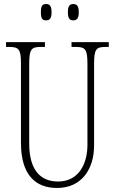

<svg xmlns="http://www.w3.org/2000/svg" viewBox="-20 -923 571 953"><path d="M344 -822C361 -822 371 -831 371 -862C371 -894 361 -903 344 -903C326 -903 317 -894 317 -862C317 -831 326 -822 344 -822ZM209 -822C226 -822 236 -831 236 -862C236 -894 226 -903 209 -903C190 -903 183 -894 183 -862C183 -831 190 -822 209 -822ZM263 10C387 10 447 -86 447 -201V-606C447 -679 457 -690 504 -690H520V-714H335V-690H356C403 -690 414 -679 414 -607V-203C414 -115 374 -22 268 -22C182 -22 125 -78 125 -210V-605C125 -680 136 -690 183 -690H203V-714H10V-690H26C73 -690 84 -679 84 -608V-214C84 -55 156 10 263 10Z"/></svg>

Font: Noto Serif Tamil ExtraCondensed ExtraLight
Style: Regular
Weight: 200
Width: 2
Designer: Indian Type Foundry, Tom Grace, and the Monotype Design Team
Foundry: Monotype Imaging Inc.
Version: Version 2.004